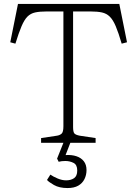

<svg xmlns="http://www.w3.org/2000/svg" viewBox="-20 -723 693 972"><path d="M322 229Q280 229 253 213.5Q226 198 218 188L235 161Q249 171 271.5 180.5Q294 190 315 190Q339 190 355 179Q371 168 371 140Q371 111 352 101.5Q333 92 311 92Q301 92 292.5 93Q284 94 277 96L269 80L301 0H188V-24L268 -36Q282 -38 291.5 -46Q301 -54 301 -84V-665H216Q181 -665 158 -660Q135 -655 119 -639Q103 -623 89 -590Q75 -557 58 -502L32 -509L71 -703H584L623 -509L596 -502Q580 -557 566 -590Q552 -623 535.5 -639Q519 -655 496 -660Q473 -665 438 -665H350V-80Q350 -55 356.5 -47.5Q363 -40 384 -36L464 -24V0H336L312 62Q343 60 367 68Q391 76 404.5 93.5Q418 111 418 138Q418 163 407.5 184Q397 205 376 217Q355 229 322 229Z"/></svg>

Font: Literata 18pt ExtraLight
Style: Regular
Weight: 250
Designer: Latin by Veronika Burian and Jose Scaglione. Greek by Irene Vlachou. Cyrillic by Vera Evstafieva.
Foundry: TypeTogether
Version: Version 3.103;gftools[0.9.29]